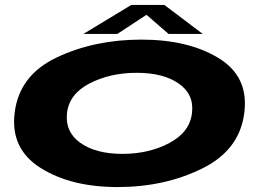

<svg xmlns="http://www.w3.org/2000/svg" viewBox="-20 -753 1082 778"><path d="M456.5 5Q267 5 144 -72.8Q21 -150.5 39.5 -296.5Q58 -448.5 210.5 -520.5Q363 -592.5 553 -592.5Q742.5 -592.5 865.5 -517.8Q988.5 -443 970 -296.5Q951.5 -145 799 -70Q646.5 5 456.5 5ZM476 -129.5Q583.5 -129.5 666.2 -173.5Q749 -217.5 758 -295Q767 -371 704.2 -414.5Q641.5 -458 534 -458Q426.5 -458 343.5 -415.2Q260.5 -372.5 251.5 -295Q243 -218.5 305.8 -174Q368.5 -129.5 476 -129.5ZM318 -615.5 512 -733H646L801.5 -615.5H663L573.5 -693L455.5 -615.5Z"/></svg>

Font: Anybody UltraExpanded Regular
Style: Bold Italic
Weight: 700
Width: 9
Italic angle: -10°
Designer: Tyler Finck
Foundry: Etcetera Type Company
Version: Version 1.010; ttfautohint (v1.8.3) -l 8 -r 50 -G 200 -x 14 